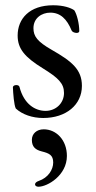

<svg xmlns="http://www.w3.org/2000/svg" viewBox="-20 -434 363 729"><path d="M144 14C231 14 291 -36 291 -108C291 -170 253 -201 176 -245C122 -276 107 -296 107 -327C107 -365 138 -386 171 -386C209 -386 234 -362 252 -318C254 -313 263 -309 271 -309C276 -309 281 -311 281 -316C281 -344 272 -380 262 -395C249 -404 222 -414 182 -414C92 -414 47 -363 47 -299C47 -249 74 -217 142 -175C202 -138 223 -117 223 -81C223 -42 192 -13 153 -13C114 -13 71 -38 54 -104C53 -109 47 -111 42 -111C35 -111 29 -108 29 -102C30 -79 33 -36 40 -22C65 1 103 14 144 14ZM126 275C160 275 234 232 234 158C234 98 194 57 146 57C119 57 101 74 101 97C101 124 115 135 139 141C167 148 182 155 182 183C182 210 163 241 127 253C118 256 113 261 113 266C113 271 118 275 126 275Z"/></svg>

Font: Garamond-Math
Style: Regular
Weight: 400
Version: Version 2019-08-16